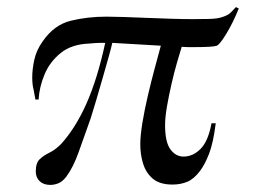

<svg xmlns="http://www.w3.org/2000/svg" viewBox="-20 -519 720 542"><path d="M122 3Q103 3 92 -7.5Q81 -18 81 -35Q81 -59 92 -69.5Q103 -80 119.5 -88Q136 -96 152 -112Q193 -157 224 -226.5Q255 -296 277 -398H262Q253 -398 231 -396Q182 -394 151.5 -369.5Q121 -345 106 -309.5Q91 -274 89 -238H80Q78 -249 75 -265Q71 -280 71 -300Q71 -324 77 -351Q83 -378 101 -403Q133 -449 180 -460.5Q227 -472 281 -472Q299 -472 330 -471Q361 -470 396 -468.5Q431 -467 465 -466Q499 -465 524 -465Q544 -465 569 -465.5Q594 -466 608 -471Q623 -476 629 -481.5Q635 -487 646 -499L654 -495Q637 -453 619 -424Q601 -394 592 -390Q582 -386 529 -386H512Q503 -386 493 -387Q488 -371 480 -343.5Q472 -316 464.5 -283.5Q457 -251 451.5 -219.5Q446 -188 446 -166Q446 -118 461 -97.5Q476 -77 498 -77Q525 -77 546.5 -99Q568 -121 577 -171H589Q582 -115 570 -84.5Q558 -54 545 -37Q528 -14 509 -6Q490 2 467 2Q431 2 411.5 -14.5Q392 -31 384 -57Q376 -83 376 -111Q376 -136 382 -172.5Q388 -209 397.5 -249.5Q407 -290 417 -327Q427 -364 434 -390L297 -398Q294 -384 286.5 -357.5Q279 -331 270 -299.5Q261 -268 252 -237.5Q243 -207 236 -185Q217 -132 202 -89.5Q187 -47 167 -20Q156 -6 144.5 -1.5Q133 3 122 3Z"/></svg>

Font: Mulat Addis
Style: Regular
Weight: 400
Designer: Fasil fikreab
Version: Version 1.001; ttfautohint (v1.8.3)